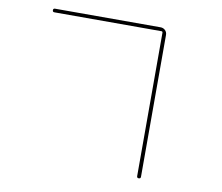

<svg xmlns="http://www.w3.org/2000/svg" viewBox="-85 -854 1171 1013"><g transform="rotate(10 500.0 -347.5)"><path d="M129.9 -730.5Q120.1 -730.5 120.1 -740.2Q120.1 -750 129.9 -750H695.3Q710 -750 720.2 -740.2Q730.5 -730.5 730.5 -714.8V44.9Q730.5 54.7 720.2 54.7Q710 54.7 710 44.9V-724.6Q710 -729.5 705.1 -730.5Z"/></g></svg>

Font: Rounded Mgen+ 1mn thin
Style: Regular
Weight: 100
Designer: [Source Han Sans]
Ryoko NISHIZUKA  (kana & ideographs); Paul D. Hunt (Latin, Greek & Cyrillic); Wenlong ZHANG  (bopomofo
Version: Version 1.059.20150602